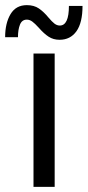

<svg xmlns="http://www.w3.org/2000/svg" viewBox="-47 -728 342 748"><path d="M166 0H83.5V-519.5H166ZM185 -573Q161 -573 142.8 -584.8Q124.5 -596.5 104 -620Q89 -636.5 78.8 -644Q68.5 -651.5 57.5 -651.5Q38.5 -651.5 30.8 -632Q23 -612.5 23 -583H-27Q-27 -637.5 -6 -672.8Q15 -708 57.5 -708Q85.5 -708 104.5 -695Q123.5 -682 142 -659.5Q155.5 -643.5 165.2 -636Q175 -628.5 186 -628.5Q221.5 -628.5 221.5 -705H274.5Q274.5 -639.5 250.8 -606.2Q227 -573 185 -573Z"/></svg>

Font: Acari Sans
Style: Regular
Weight: 400
Designer: Alfredo Marco Pradil and Stefan Peev (font) & Cristiano Sobral (main changes)
Foundry: Alfredo Marco Pradil and Stefan Peev (font) & Cristiano Sobral (main changes)
Version: Version 1.063; ttfautohint (v1.8.3)